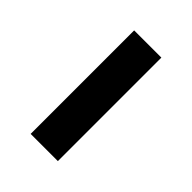

<svg xmlns="http://www.w3.org/2000/svg" viewBox="3 -480 404 404"><g transform="rotate(-45 205.0 -278.5)"><path d="M51 -238V-319H359V-238Z"/></g></svg>

Font: SUSE Thin
Style: Regular
Weight: 400
Version: Version 1.000